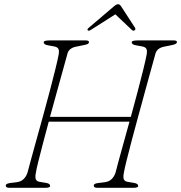

<svg xmlns="http://www.w3.org/2000/svg" viewBox="-20 -892 860 912"><path d="M150.5 -72Q146 -51 150.2 -40.2Q154.5 -29.5 172.5 -27.5L200 -23Q218 -20 218 -8.5Q218 -4 211.8 -2Q205.5 0 198 0H24.5Q7.5 0 7.5 -9.5Q6 -19.5 27 -22.5L59 -26.5Q79 -29 91.5 -40.8Q104 -52.5 110.5 -71.5Q115 -89 126.2 -130.2Q137.5 -171.5 152.8 -226.8Q168 -282 184.8 -342.2Q201.5 -402.5 216.5 -459.5Q231.5 -516.5 242.5 -561.2Q253.5 -606 258 -629.5Q262 -648.5 258 -658.5Q254 -668.5 237 -671.5L207 -677Q187.5 -680.5 187.5 -691.5Q187.5 -700 216.5 -700H387Q402.5 -700 402.5 -692.5Q402.5 -686.5 397.5 -683.5Q392.5 -680.5 379 -678L345 -671Q308 -665 300.5 -637.5Q293.5 -611.5 280.2 -563.8Q267 -516 250.5 -456.8Q234 -397.5 217.5 -337H601.5Q618 -397.5 633.5 -455.8Q649 -514 660.2 -560Q671.5 -606 676 -629.5Q680 -648.5 676 -658.5Q672 -668.5 655 -671.5L625 -677Q605.5 -680.5 605.5 -691.5Q605.5 -700 634.5 -700H805Q820.5 -700 820.5 -692.5Q820.5 -682.5 797.5 -678L763 -671Q726.5 -665 718.5 -637.5Q711.5 -612 698.5 -565Q685.5 -518 669.5 -459.8Q653.5 -401.5 636.8 -340.2Q620 -279 605.5 -224Q591 -169 581 -128.5Q571 -88 568.5 -72Q564 -51 568.2 -40.2Q572.5 -29.5 590.5 -27.5L618 -23Q636.5 -19.5 636.5 -8.5Q636.5 -4 630 -2Q623.5 0 616 0H442.5Q425.5 0 425.5 -9.5Q424 -20 445.5 -22.5L477.5 -26.5Q497.5 -29 509.8 -40.8Q522 -52.5 528.5 -71Q532.5 -87.5 542.5 -124.2Q552.5 -161 566.2 -210.2Q580 -259.5 595 -314H211.5Q196.5 -258.5 183.5 -208.8Q170.5 -159 161.5 -122.8Q152.5 -86.5 150.5 -72ZM618.5 -747.5Q612.5 -744 606 -750L528 -824L411.5 -750Q401.5 -744 397.5 -747.5Q392 -752 401.5 -760L519 -860Q532.5 -872 541 -872Q549.5 -872 556.5 -860L621.5 -760Q626 -752 618.5 -747.5Z"/></svg>

Font: Fraunces 9pt Soft Thin
Style: Italic
Weight: 100
Italic angle: -16°
Version: Version 1.000;[b76b70a41]